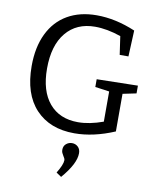

<svg xmlns="http://www.w3.org/2000/svg" viewBox="-103 -788 943 1146"><g transform="rotate(10 368.0 -214.5)"><path d="M704 -337V-290L622 -273V-45Q495 9 379 9Q230 9 144.5 -82Q59 -173 59 -343Q59 -457 99 -539.5Q139 -622 213.5 -665Q288 -708 390 -708Q504 -708 625 -657L618 -499H565L549 -610Q465 -639 392 -639Q280 -639 216 -561.5Q152 -484 152 -344Q152 -208 214.5 -134Q277 -60 389 -60Q458 -60 541 -90V-273L455 -285V-332ZM316 258Q349 204 349 178Q349 172 346 166Q343 160 339 154Q333 144 329.5 136.5Q326 129 326 118Q326 95 341.5 82Q357 69 377 69Q398 69 413 83Q428 97 428 122Q428 185 347 279Z"/></g></svg>

Font: Bitter Pro
Style: Regular
Weight: 400
Designer: Sol Matas, and Bitter project Authors
Foundry: Sol Matas
Version: Version 1.010